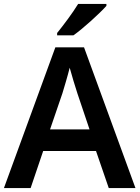

<svg xmlns="http://www.w3.org/2000/svg" viewBox="-20 -958 711 978"><path d="M522 -928V-938H378C351 -893 301 -827 271 -790V-778H354C404 -813 489 -891 522 -928ZM534 0H670L408 -717H262L0 0H136L200 -189H469ZM374 -483 436 -299H235L298 -483C305 -506 325 -572 335 -613C344 -579 365 -510 374 -483Z"/></svg>

Font: Noto Sans Tai Tham SemiBold
Style: Regular
Weight: 600
Designer: Monotype Design Team 2013. Revised by David WIlliams 2020
Foundry: Monotype Imaging Inc.
Version: Version 2.002